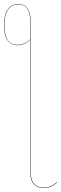

<svg xmlns="http://www.w3.org/2000/svg" viewBox="-45 -753 306 965"><path d="M240.2 162.1 241.2 164.1Q213.4 191.9 173.8 191.9Q143.1 191.9 125 172.4Q106.9 152.8 106.9 112.8V-553.2Q78.6 -525.9 43.9 -525.9Q11.7 -525.9 -6.6 -550.3Q-24.9 -574.7 -24.9 -626Q-24.9 -679.2 -5.6 -706.1Q13.7 -732.9 46.9 -732.9Q76.2 -732.9 92.5 -711.4Q108.9 -689.9 108.9 -646V112.8Q108.9 151.9 126.5 170.9Q144 189.9 173.8 189.9Q212.4 189.9 240.2 162.1ZM43.9 -527.8Q78.6 -527.8 106.9 -555.2V-646Q106.9 -731 46.9 -731Q14.2 -731 -4.4 -704.6Q-22.9 -678.2 -22.9 -626Q-22.9 -527.8 43.9 -527.8Z"/></svg>

Font: Fira Sans Compressed Two
Style: Regular
Weight: 100
Width: 1
Designer: Carrois Corporate & Edenspiekermann AG
Foundry: Carrois Corporate GbR & Edenspiekermann AG
Version: Version 4.203;PS 004.203;hotconv 1.0.88;makeotf.lib2.5.64775